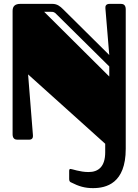

<svg xmlns="http://www.w3.org/2000/svg" viewBox="-20 -721 714 991"><path d="M337 204C337 215 343 219 346 220C387 241 418 250 460 250C528 250 629 226 629 47V-673C629 -695 617 -701 605 -701H546C526 -701 523 -689 524 -678C527 -643 544 -437 544 -437L306 -673C290 -689 275 -701 250 -701H85C59 -701 45 -690 45 -665V-28C45 -6 57 0 69 0H130C148 0 151 -12 150 -23C147 -58 125 -337 125 -337L523 21V65C523 139 488 167 437 167C392 167 352 151 344 151C340 151 337 153 337 161ZM544 -378V-326L208 -660H243C255 -660 261 -659 272 -647Z"/></svg>

Font: Fascinate Inline
Style: Regular
Weight: 900
Designer: Astigmatic (AOETI)
Foundry: Astigmatic (AOETI)
Version: Version 1.000